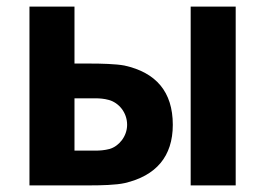

<svg xmlns="http://www.w3.org/2000/svg" viewBox="-20 -560 802 580"><path d="M69 0H254C284 0 331 -1 357 -7C451 -29 502 -87 502 -183C502 -283 451 -341 356 -362C330 -367 284 -368 254 -368H205V-540H69ZM205 -105V-263H269C280 -263 295 -262 309 -258C338 -250 364 -221 364 -183C364 -148 339 -118 311 -110C296 -106 281 -105 269 -105ZM556 0H692V-540H556Z"/></svg>

Font: Eudonet ExtraBold
Style: Regular
Weight: 800
Designer: Mikhail Sharanda
Foundry: Mikhail Sharanda
Version: Version 4.503;Glyphs 3.1.2 (3151)